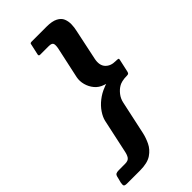

<svg xmlns="http://www.w3.org/2000/svg" viewBox="-276 -805 978 978"><g transform="rotate(-45 213.0 -316.5)"><path d="M-10 85 -3 58Q0 41 7 37Q14 33 28 33H73Q96 33 104.5 20.5Q113 8 117 -13L156 -194Q161 -216 177.5 -240.5Q194 -265 219.5 -285Q245 -305 274 -316Q278 -318 283.5 -320Q289 -322 293 -323Q290 -324 287 -325Q284 -326 281 -327Q254 -336 237 -356.5Q220 -377 213 -403Q206 -429 211 -454L247 -620Q252 -643 248.5 -654.5Q245 -666 222 -666H161Q154 -666 152.5 -669.5Q151 -673 152 -676L165 -735Q165 -739 167.5 -741.5Q170 -744 177 -744H284Q324 -744 346 -732.5Q368 -721 375.5 -702.5Q383 -684 382.5 -662.5Q382 -641 377 -620L342 -454Q334 -414 353.5 -392.5Q373 -371 409 -371Q422 -371 426.5 -369.5Q431 -368 429 -361L414 -293Q413 -287 410 -282.5Q407 -278 399 -278Q376 -278 360.5 -274Q345 -270 338 -265Q321 -255 306.5 -236.5Q292 -218 287 -194L248 -13Q242 14 228.5 42.5Q215 71 186 91Q157 111 102 111H11Q-6 111 -9.5 106Q-13 101 -10 85Z"/></g></svg>

Font: Glory
Style: Bold Italic
Weight: 700
Italic angle: -12°
Version: Version 1.011